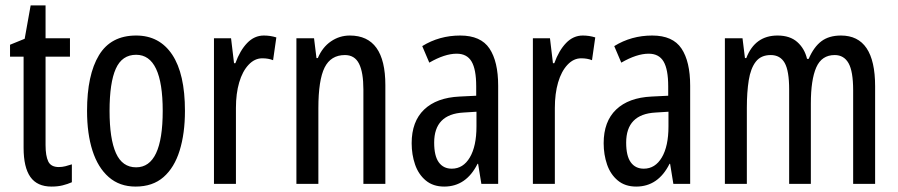

<svg xmlns="http://www.w3.org/2000/svg" viewBox="-20 -678 3310 708"><path d="M197 -62Q209 -62 221 -65Q233 -68 245 -72V-6Q229 1 211 5.5Q193 10 170 10Q117 10 92 -25.5Q67 -61 67 -133V-469H17V-513L71 -535L93 -658H148V-537H238V-469H148V-143Q148 -103 158 -82.5Q168 -62 197 -62Z M662 -269Q662 -186 642.5 -123Q623 -60 583 -25Q543 10 480 10Q421 10 381 -25Q341 -60 321 -122.5Q301 -185 301 -269Q301 -402 345 -474.5Q389 -547 482 -547Q568 -547 615 -476.5Q662 -406 662 -269ZM384 -269Q384 -166 407.5 -113.5Q431 -61 482 -61Q580 -61 580 -269Q580 -476 482 -476Q430 -476 407 -424.5Q384 -373 384 -269Z M953 -547Q977 -547 999 -540L987 -456Q970 -463 947 -463Q919 -463 896.5 -439Q874 -415 862 -374Q850 -333 850 -280V0H769V-537H832L843 -445H848Q865 -492 891.5 -519.5Q918 -547 953 -547Z M1270 -547Q1401 -547 1401 -364V0H1320V-348Q1320 -411 1304 -443Q1288 -475 1252 -475Q1200 -475 1177 -429Q1154 -383 1154 -279V0H1073V-537H1138L1147 -464H1152Q1169 -504 1200.5 -525.5Q1232 -547 1270 -547Z M1677 -547Q1753 -547 1785 -499Q1817 -451 1817 -362V0H1755L1743 -74H1741Q1699 10 1618 10Q1577 10 1550 -12.5Q1523 -35 1510.5 -71.5Q1498 -108 1498 -150Q1498 -230 1544 -274Q1590 -318 1675 -322L1736 -325V-360Q1736 -422 1719 -451Q1702 -480 1664 -480Q1620 -480 1563 -447L1537 -508Q1600 -547 1677 -547ZM1689 -263Q1581 -257 1581 -152Q1581 -103 1598 -79.5Q1615 -56 1646 -56Q1688 -56 1712.5 -97.5Q1737 -139 1737 -212V-266Z M2129 -547Q2153 -547 2175 -540L2163 -456Q2146 -463 2123 -463Q2095 -463 2072.5 -439Q2050 -415 2038 -374Q2026 -333 2026 -280V0H1945V-537H2008L2019 -445H2024Q2041 -492 2067.5 -519.5Q2094 -547 2129 -547Z M2385 -547Q2461 -547 2493 -499Q2525 -451 2525 -362V0H2463L2451 -74H2449Q2407 10 2326 10Q2285 10 2258 -12.5Q2231 -35 2218.5 -71.5Q2206 -108 2206 -150Q2206 -230 2252 -274Q2298 -318 2383 -322L2444 -325V-360Q2444 -422 2427 -451Q2410 -480 2372 -480Q2328 -480 2271 -447L2245 -508Q2308 -547 2385 -547ZM2397 -263Q2289 -257 2289 -152Q2289 -103 2306 -79.5Q2323 -56 2354 -56Q2396 -56 2420.5 -97.5Q2445 -139 2445 -212V-266Z M3081 -547Q3207 -547 3207 -360V0H3126V-345Q3126 -415 3109 -445Q3092 -475 3058 -475Q3010 -475 2990 -429.5Q2970 -384 2970 -296V0H2890V-348Q2890 -417 2873.5 -446Q2857 -475 2822 -475Q2786 -475 2767 -450.5Q2748 -426 2741 -382Q2734 -338 2734 -281V0H2653V-537H2718L2727 -464H2732Q2764 -547 2847 -547Q2893 -547 2920 -523Q2947 -499 2956 -461H2962Q2981 -505 3009 -526Q3037 -547 3081 -547Z"/></svg>

Font: Noto Sans Khmer UI ExtraCondensed
Style: Regular
Weight: 400
Width: 2
Designer: Danh Hong and the Monotype Design Team
Foundry: Monotype Imaging Inc.
Version: Version 2.002; ttfautohint (v1.8.4.7-5d5b)